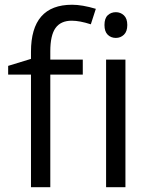

<svg xmlns="http://www.w3.org/2000/svg" viewBox="-20 -785 632 805"><path d="M327.1 -472.2H190.9V0H109.9V-472.2H14.2V-508.8L109.9 -538.1V-567.9Q109.9 -765.1 282.2 -765.1Q324.7 -765.1 381.8 -748L360.8 -683.1Q314 -698.2 280.8 -698.2Q234.9 -698.2 212.9 -667.7Q190.9 -637.2 190.9 -569.8V-535.2H327.1ZM505.9 0H424.8V-535.2H505.9ZM418 -680.2Q418 -708 431.6 -720.9Q445.3 -733.9 465.8 -733.9Q485.4 -733.9 499.5 -720.7Q513.7 -707.5 513.7 -680.2Q513.7 -652.8 499.5 -639.4Q485.4 -626 465.8 -626Q445.3 -626 431.6 -639.4Q418 -652.8 418 -680.2Z"/></svg>

Font: Open Sans ACDW
Style: acdw
Weight: 400
Foundry: Ascender Corporation
Version: Version 1.10